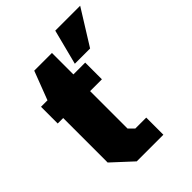

<svg xmlns="http://www.w3.org/2000/svg" viewBox="-213 -840 943 943"><g transform="rotate(-45 258.5 -368.5)"><path d="M297 -554 344 -737H517L403 -554ZM173 0 68 -97V-406H30V-522H75L132 -671H255V-522H337V-406H255V-146L282 -119H358V0Z"/></g></svg>

Font: Tomorrow
Style: Bold
Weight: 700
Designer: Tony de Marco, Monica Rizzolli
Foundry: Just in Type
Version: Version 2.002